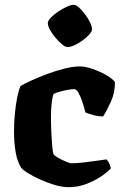

<svg xmlns="http://www.w3.org/2000/svg" viewBox="-20 -775 510 795"><path d="M265 0Q237 0 205.5 -9.5Q174 -19 144.5 -32.5Q115 -46 94.5 -59Q74 -72 68 -80Q51 -106 44.5 -146.5Q38 -187 38 -230Q38 -266 41.5 -303Q45 -340 51 -370.5Q57 -401 65 -419Q80 -428 109.5 -441.5Q139 -455 175 -468.5Q211 -482 247 -491Q283 -500 311 -500Q332 -500 362 -490Q392 -480 418.5 -465Q445 -450 456 -435Q456 -391 439.5 -354.5Q423 -318 407 -293Q387 -293 366.5 -298.5Q346 -304 334 -309Q328 -332 320.5 -354.5Q313 -377 304.5 -391.5Q296 -406 287 -406Q277 -406 260.5 -403Q244 -400 227.5 -395.5Q211 -391 202 -386Q197 -375 194 -348.5Q191 -322 191 -295Q191 -265 192.5 -229.5Q194 -194 196.5 -167Q199 -140 202 -136Q206 -130 221 -121.5Q236 -113 252.5 -106Q269 -99 277 -99Q297 -99 327.5 -102.5Q358 -106 385 -110Q412 -114 421 -115Q425 -111 430.5 -102Q436 -93 439 -78Q427 -64 401 -46Q375 -28 339.5 -14Q304 0 265 0ZM260 -580Q251 -580 237.5 -591Q224 -602 210 -618.5Q196 -635 187 -651.5Q178 -668 178 -679Q178 -689 190.5 -702Q203 -715 221 -727Q239 -739 256.5 -747Q274 -755 285 -755Q295 -755 307.5 -743.5Q320 -732 332.5 -715.5Q345 -699 353 -682Q361 -665 361 -654Q361 -645 350 -632.5Q339 -620 322.5 -608Q306 -596 289 -588Q272 -580 260 -580Z"/></svg>

Font: Texturina ExtraBold
Style: Regular
Weight: 800
Designer: Guillermo Torres Carreño
Foundry: Omnibus-Type
Version: Version 1.002; ttfautohint (v1.8.3)